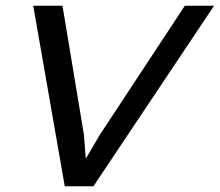

<svg xmlns="http://www.w3.org/2000/svg" viewBox="-20 -650 767 670"><path d="M625 -630H727L306 0H206L96 -630H198L273 -179L279 -99H281L328 -179Z"/></svg>

Font: Sinkin Sans 400 Italic
Style: Italic
Weight: 400
Italic angle: -112°
Designer: Keith Bates
Foundry: K-Type
Version: Sinkin Sans (version 1.0)  by Keith Bates   •   © 2014   www